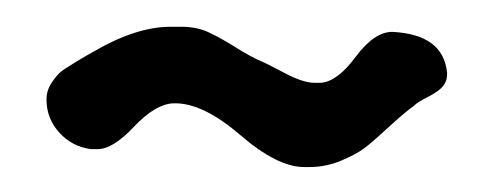

<svg xmlns="http://www.w3.org/2000/svg" viewBox="-20 -415 378 147"><path d="M119.1 -394.5Q130.9 -394.5 140.1 -390.1Q149.4 -385.7 160.2 -378.9Q170.9 -372.1 179.7 -368.2Q182.6 -367.2 197.3 -359.4Q211.9 -351.6 220.7 -351.6H225.6Q238.3 -352.5 252.4 -371.6Q266.6 -390.6 280.3 -390.6Q319.3 -388.7 322.3 -359.4V-358.4Q322.3 -352.5 318.8 -348.6Q315.4 -344.7 307.6 -340.8Q299.8 -336.9 296.9 -334Q290 -329.1 277.8 -317.9Q265.6 -306.6 259.3 -301.8Q252.9 -296.9 241.2 -292Q229.5 -287.1 216.8 -287.1H212.9Q192.4 -287.1 164.1 -311.5Q135.7 -335.9 114.3 -335.9H112.3Q98.6 -335 82.5 -317.9Q66.4 -300.8 54.7 -300.8H49.8Q35.2 -302.7 25.4 -313.5Q15.6 -324.2 15.6 -338.9Q15.6 -345.7 19.5 -351.6Q23.4 -357.4 26.4 -359.9Q29.3 -362.3 39.1 -368.2Q48.8 -374 50.8 -375Q84 -394.5 110.4 -394.5Z"/></svg>

Font: LPEducational
Style: Medium
Weight: 500
Designer: Based on Essays1743, by John Stracke, which says:

Based on the typeface in a 1743 English translation of the essays of 
Version: Version 001.204